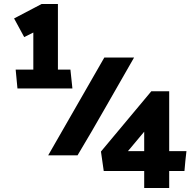

<svg xmlns="http://www.w3.org/2000/svg" viewBox="-20 -783 989 968"><path d="M59 -432H148V-619L102 -596L51 -690L190 -763H272V-432H335Q342 -365 343.5 -352Q345 -339 345 -337H68ZM656 -493Q585 -370 514 -245Q443 -120 371 0H223L506 -493ZM910 79H833V165H707V79H503L489 -19L743 -323H833V-21H920Q917 3 914.5 28.5Q912 54 910 79ZM625 -21H707V-119Z"/></svg>

Font: Palanquin Dark Medium
Style: Regular
Weight: 500
Designer: Pria Ravichandran
Version: Version 1.001